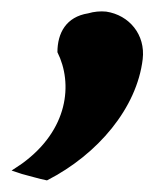

<svg xmlns="http://www.w3.org/2000/svg" viewBox="-23 -173 286 331"><path d="M223 -71C228 -113 200 -147 160 -153C150 -154 139 -153 129 -150C91 -144 76 -116 76 -83C103 -29 95 51 15 109L-3 121L15 127C31 131 43 135 58 138C146 93 213 13 223 -71Z"/></svg>

Font: Bluebird
Style: SfBdNrwObl
Weight: 700
Designer: Jasper
Foundry: Cannot Into Space Fonts
Version: Version 0.98